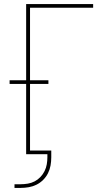

<svg xmlns="http://www.w3.org/2000/svg" viewBox="-20 -755 540 940"><path d="M51 165V147H81Q99 147 116.5 144Q134 141 149.5 133Q165 125 177.5 112Q190 99 198 83Q206 67 209 49.5Q212 32 212 15V0H108V-344H27V-362H108V-735H436V-717H127V-362H217V-344H127V-18H231V15Q231 35 227.5 55Q224 75 215 93Q206 111 191.5 125.5Q177 140 159 149Q141 158 121 161.5Q101 165 81 165Z"/></svg>

Font: Zed Mono Thin
Style: Regular
Weight: 100
Monospace: yes
Designer: Belleve Invis
Foundry: Belleve Invis
Version: Version 1.0.0; ttfautohint (v1.8.4)